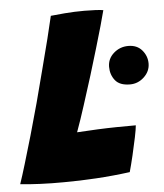

<svg xmlns="http://www.w3.org/2000/svg" viewBox="-69 -693 624 731"><g transform="rotate(-5 243.5 -328.0)"><path d="M-20.5 -13.5Q-11 -41 3.2 -88.2Q17.5 -135.5 34.5 -194.2Q51.5 -253 68.5 -316Q85 -379 101.2 -441Q117.5 -503 130.8 -555.8Q144 -608.5 151.5 -642Q168.5 -644 205 -647Q241.5 -650 280 -650Q297.5 -650 321 -649Q344.5 -648 352.5 -646Q347 -623.5 336.5 -586.8Q326 -550 312 -502.8Q298 -455.5 281.5 -401.8Q265 -348 246.5 -291.5Q238 -265 229.5 -239.8Q221 -214.5 212.5 -191.5Q254 -194 291 -195.8Q328 -197.5 364 -198Q400 -198.5 437.5 -198.5Q436.5 -185 430 -153.2Q423.5 -121.5 415 -85.5Q406.5 -49.5 399 -23Q335.5 -14.5 270 -10.5Q204.5 -6.5 146.5 -6.5Q100 -6 55.5 -8Q11 -10 -20.5 -13.5ZM429.5 -355.5Q390 -355.5 372.8 -377.2Q355.5 -399 355.5 -429Q355.5 -460 379.2 -481Q403 -502 435 -502Q468.5 -502 487.5 -479.8Q506.5 -457.5 506.5 -429Q506.5 -399 483.2 -377.2Q460 -355.5 429.5 -355.5Z"/></g></svg>

Font: Grandstander Thin ExtraBold
Style: Italic
Weight: 800
Italic angle: -15°
Version: Version 1.200